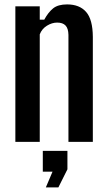

<svg xmlns="http://www.w3.org/2000/svg" viewBox="-20 -628 476 850"><path d="M48 0V-600H156V-541H176Q193.5 -573.5 215.2 -591Q237 -608.5 277 -608.5Q332 -608.5 361.2 -575.2Q390.5 -542 391 -464.5V0H283V-473.5Q282.5 -502 270.2 -515Q258 -528 233 -528Q210 -528 187.8 -514.2Q165.5 -500.5 156 -476V0ZM183 201.5 212.5 132H169.5V40H278.5V121.5L238.5 201.5Z"/></svg>

Font: Big Shoulders Display Thin
Style: Bold
Weight: 700
Version: Version 2.002